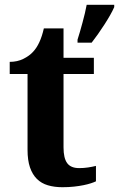

<svg xmlns="http://www.w3.org/2000/svg" viewBox="-20 -780 502 810"><path d="M314 -70.8Q333.5 -70.8 351.3 -73.5Q369.1 -76.2 384.8 -80.1V-15.1Q377 -11.2 363.5 -6.8Q350.1 -2.4 332.3 1.2Q314.5 4.9 292 7.3Q269.5 9.8 243.2 9.8Q209.5 9.8 182.1 1.7Q154.8 -6.3 135.7 -25.1Q116.7 -43.9 106.4 -74Q96.2 -104 96.2 -147.9V-467.8H21V-519Q53.2 -519 78.6 -531.7Q104 -544.4 119.1 -561Q149.9 -593.3 165 -660.2H248V-536.1H376V-467.8H248V-158.2Q248 -112.8 263.4 -91.8Q278.8 -70.8 314 -70.8ZM307.1 -612.8Q312 -627.9 317.4 -646.5Q322.8 -665 328.1 -684.8Q333.5 -704.6 338.1 -723.9Q342.8 -743.2 345.7 -759.8H461.9V-750Q455.1 -734.4 444.1 -715.1Q433.1 -695.8 419.9 -675.5Q406.7 -655.3 393.1 -635.7Q379.4 -616.2 366.7 -600.1H307.1Z"/></svg>

Font: Droid Serif
Style: Bold
Weight: 700
Designer: Monotype Design team
Foundry: Monotype Imaging Inc.
Version: Version 1.03